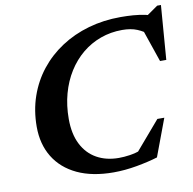

<svg xmlns="http://www.w3.org/2000/svg" viewBox="-80 -786 887 881"><g transform="rotate(-10 363.5 -345.5)"><path d="M523.1 -66.4 488.3 -40.3 619.6 -193.5H651.9L587 -19.9Q544.7 -6.9 488.5 3.2Q432.2 13.2 380.4 13.2Q280.9 13.2 211.2 -19.6Q141.5 -52.5 104.8 -112.6Q68.1 -172.8 68.1 -253.9Q68.1 -329.4 90.9 -395.1Q113.6 -460.7 155.5 -513.7Q197.5 -566.7 255.3 -604.6Q313.1 -642.6 383.8 -662.9Q454.5 -683.2 534.2 -683.2Q564.4 -683.2 592.7 -681.1Q620.9 -678.9 648.7 -673.3Q676.5 -667.6 704.5 -656.8L634.2 -653.3L709 -705.5H726.5L706.9 -453.1H677.8L617.3 -629.9L659.7 -575.5Q629.9 -599.5 600.8 -611.5Q571.7 -623.6 531 -623.6Q477.4 -623.6 430.1 -606.4Q382.8 -589.3 344 -557.3Q305.3 -525.3 277.3 -480.7Q249.3 -436.1 234.2 -381.2Q219.1 -326.4 219.1 -263.6Q219.1 -193.7 243.6 -145.6Q268 -97.5 312.2 -72.7Q356.4 -47.9 415.1 -47.9Q439.5 -47.9 466.2 -51.9Q492.9 -56 523.1 -66.4Z"/></g></svg>

Font: Newsreader Text
Style: Italic
Weight: 400
Italic angle: -17°
Designer: Hugues Gentile
Foundry: Production Type
Version: Version 1.001